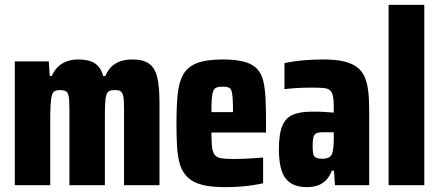

<svg xmlns="http://www.w3.org/2000/svg" viewBox="-20 -763 1809 791"><path d="M41 0V-510H181L185 -450H193Q204 -473 218.5 -487.5Q233 -502 254.5 -510Q276 -518 303 -518Q347 -518 371.5 -501.5Q396 -485 405 -450H414Q425 -475 440.5 -489.5Q456 -504 477.5 -511Q499 -518 525 -518Q571 -518 595 -500Q619 -482 628 -443.5Q637 -405 637 -341V0H491V-310Q491 -335 490 -351Q489 -367 485 -376Q481 -385 474 -388.5Q467 -392 453 -392Q439 -392 430.5 -388Q422 -384 418 -371Q414 -358 413 -332Q412 -306 412 -260V0H266V-310Q266 -335 265 -350.5Q264 -366 260.5 -375.5Q257 -385 249 -388.5Q241 -392 228 -392Q214 -392 206 -388Q198 -384 194 -371Q190 -358 188.5 -332Q187 -306 187 -260V0Z M907 8Q848 8 811 -2Q774 -12 752.5 -33Q731 -54 721.5 -85Q712 -116 709.5 -158.5Q707 -201 707 -254Q707 -325 712 -375Q717 -425 735 -456.5Q753 -488 791.5 -503Q830 -518 897 -518Q950 -518 984.5 -509Q1019 -500 1038 -480.5Q1057 -461 1064.5 -430Q1072 -399 1074 -355.5Q1076 -312 1076 -254V-217H851Q851 -180 853.5 -158Q856 -136 864.5 -125Q873 -114 891 -111Q909 -108 941 -108Q956 -108 974 -108.5Q992 -109 1015 -110.5Q1038 -112 1064 -114V-8Q1046 -4 1020.5 0Q995 4 965.5 6Q936 8 907 8ZM940 -288V-301Q940 -337 938.5 -358Q937 -379 933.5 -389.5Q930 -400 920.5 -403Q911 -406 897 -406Q881 -406 871.5 -402Q862 -398 858 -387Q854 -376 852.5 -355Q851 -334 851 -301H950Z M1245 8Q1204 8 1178 -8.5Q1152 -25 1140.5 -59.5Q1129 -94 1129 -148Q1129 -211 1143 -244.5Q1157 -278 1187 -290.5Q1217 -303 1264 -303Q1273 -303 1283.5 -303Q1294 -303 1305 -302.5Q1316 -302 1328.5 -301Q1341 -300 1355 -299V-322Q1355 -351 1351.5 -367.5Q1348 -384 1339 -391.5Q1330 -399 1312 -400.5Q1294 -402 1266 -402Q1247 -402 1227.5 -401.5Q1208 -401 1189.5 -399.5Q1171 -398 1152 -396V-503Q1189 -511 1229 -514.5Q1269 -518 1311 -518Q1359 -518 1392 -511Q1425 -504 1447 -489Q1469 -474 1480.5 -450Q1492 -426 1496.5 -391.5Q1501 -357 1501 -310V0H1360L1356 -60H1347Q1338 -36 1323.5 -21Q1309 -6 1289 1Q1269 8 1245 8ZM1308 -109Q1319 -109 1326.5 -111Q1334 -113 1339.5 -117.5Q1345 -122 1348 -129Q1351 -138 1353 -153.5Q1355 -169 1355 -190V-218H1308Q1291 -218 1282.5 -213.5Q1274 -209 1271 -196.5Q1268 -184 1268 -161Q1268 -140 1270.5 -129Q1273 -118 1282 -113.5Q1291 -109 1308 -109Z M1581 0V-743H1728V0Z"/></svg>

Font: Saira Condensed ExtraBold
Style: Regular
Weight: 800
Width: 3
Designer: Hector Gatti with collaboration of the Omnibus-Type team
Foundry: Omnibus-Type
Version: Version 1.101